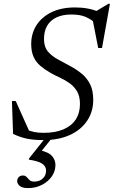

<svg xmlns="http://www.w3.org/2000/svg" viewBox="-20 -724 596 1006"><path d="M488.5 -596.5Q457.5 -623 428.5 -635.5Q399.5 -648 354 -648Q308.5 -648 276.2 -633Q244 -618 227.2 -589.2Q210.5 -560.5 210.5 -519.5Q210.5 -478 231.5 -453.5Q252.5 -429 284.8 -412Q317 -395 348.5 -377.5Q380.5 -360.5 407.8 -338.2Q435 -316 451.8 -283.2Q468.5 -250.5 468.5 -200Q468.5 -138.5 436.2 -90.8Q404 -43 345.5 -16.5Q287 10 208 10Q159 10 123 3Q87 -4 48.5 -22.5L42.5 -194.5H62.5L138.5 -25L113.5 -47Q138 -36.5 159.8 -32.2Q181.5 -28 208 -28Q269.5 -28 312 -46Q354.5 -64 376.8 -98Q399 -132 399 -179Q399 -219 384 -244.8Q369 -270.5 345.2 -287.5Q321.5 -304.5 294.8 -316.8Q268 -329 245 -342Q214.5 -359.5 191.5 -379Q168.5 -398.5 156 -426Q143.5 -453.5 143.5 -493.5Q143.5 -548.5 171 -591.8Q198.5 -635 250 -660Q301.5 -685 373 -685Q409.5 -685 440.2 -679.2Q471 -673.5 508 -658L476 -661L547.5 -704H556L514.5 -472.5H494.5L461.5 -640.5ZM127 261.5Q96.5 261.5 83.2 250Q70 238.5 70 225Q70 213 78 204.2Q86 195.5 100.5 195.5Q112.5 195.5 119.5 203.5Q126.5 211.5 134.8 219.5Q143 227.5 159.5 227.5Q187 227.5 204.2 211.2Q221.5 195 221.5 169.5Q221.5 148 201.5 134Q181.5 120 131 112.5L133.5 104.5L235 -23H270L167.5 105L184 62Q234.5 72.5 252.5 93.5Q270.5 114.5 270.5 140Q270.5 173.5 251 201Q231.5 228.5 199 245Q166.5 261.5 127 261.5Z"/></svg>

Font: Newsreader 24pt
Style: Italic
Weight: 400
Italic angle: -17°
Designer: Hugues Gentile
Foundry: Production Type
Version: Version 1.003